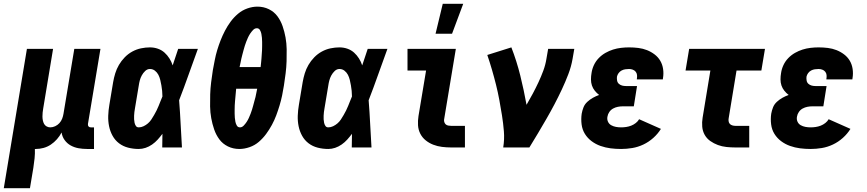

<svg xmlns="http://www.w3.org/2000/svg" viewBox="-56 -778 4576 1013"><path d="M-36 215 86 -520H224L172 -206Q170 -195 169 -184.5Q168 -174 168 -163.5Q168 -153 170 -143Q172 -133 176.5 -124.5Q181 -116 190 -111Q199 -106 209 -106Q222 -106 235 -112Q248 -118 257.5 -128.5Q267 -139 272 -152Q277 -165 279 -178L336 -520H474L408 -124Q407 -116 411 -111Q415 -106 423 -106H440V8H404Q380 8 358 4Q336 0 317 -10.5Q298 -21 285 -39Q272 -57 269 -79Q259 -60 244.5 -43.5Q230 -27 212 -15Q194 -3 173.5 2.5Q153 8 133 8H128Q129 32 126.5 57Q124 82 120 107L102 215Z M676 8Q647 8 620 1Q593 -6 572 -22Q551 -38 538 -61.5Q525 -85 519.5 -112Q514 -139 515 -167.5Q516 -196 521 -225L541 -345Q545 -368 552 -391Q559 -414 571.5 -435.5Q584 -457 602 -475.5Q620 -494 642 -506Q664 -518 688 -523Q712 -528 735 -528Q757 -528 777 -521Q797 -514 812 -500.5Q827 -487 838 -469.5Q849 -452 855 -433Q863 -455 869.5 -476.5Q876 -498 884 -520H988Q963 -452 939 -384Q915 -316 889 -249Q894 -187 897 -124.5Q900 -62 904 0H800Q800 -18 800.5 -36Q801 -54 801 -72Q789 -56 776 -41.5Q763 -27 746.5 -15.5Q730 -4 712 2Q694 8 676 8ZM676 -106Q689 -106 701.5 -112Q714 -118 724.5 -127Q735 -136 742.5 -147.5Q750 -159 757 -171Q764 -183 770 -195Q776 -207 781 -219.5Q786 -232 791 -244.5Q796 -257 801 -269Q801 -284 799.5 -298.5Q798 -313 795.5 -327.5Q793 -342 789.5 -356.5Q786 -371 779.5 -383.5Q773 -396 761.5 -405Q750 -414 735 -414Q721 -414 710 -403.5Q699 -393 692 -380Q685 -367 681.5 -353.5Q678 -340 676 -326L656 -206Q654 -196 653 -186.5Q652 -177 651.5 -167.5Q651 -158 651.5 -148.5Q652 -139 654 -130Q656 -121 661 -113.5Q666 -106 676 -106Z M1207 8Q1174 8 1146.5 -5.5Q1119 -19 1101.5 -42.5Q1084 -66 1074 -95Q1064 -124 1058.5 -154.5Q1053 -185 1052.5 -216.5Q1052 -248 1053 -280Q1054 -312 1058 -344Q1062 -376 1067 -408Q1072 -434 1077 -460.5Q1082 -487 1090 -513.5Q1098 -540 1108 -565.5Q1118 -591 1131 -616Q1144 -641 1161 -664Q1178 -687 1200 -705.5Q1222 -724 1249 -733.5Q1276 -743 1302 -743Q1335 -743 1362.5 -729.5Q1390 -716 1407.5 -692.5Q1425 -669 1435 -640Q1445 -611 1450.5 -580.5Q1456 -550 1456.5 -518.5Q1457 -487 1456 -455Q1455 -423 1451 -391Q1447 -359 1442 -327Q1438 -301 1432.5 -274.5Q1427 -248 1419 -221.5Q1411 -195 1401.5 -169.5Q1392 -144 1378.5 -119Q1365 -94 1348 -71Q1331 -48 1309.5 -29.5Q1288 -11 1260.5 -1.5Q1233 8 1207 8ZM1319 -424Q1320 -436 1321.5 -447Q1323 -458 1323.5 -469Q1324 -480 1325 -491Q1326 -502 1326.5 -513Q1327 -524 1327 -535Q1327 -546 1327 -557Q1327 -568 1326 -578.5Q1325 -589 1323 -599.5Q1321 -610 1315.5 -619.5Q1310 -629 1299 -629Q1288 -629 1279 -619.5Q1270 -610 1263.5 -600Q1257 -590 1252 -579Q1247 -568 1243 -557.5Q1239 -547 1235.5 -536Q1232 -525 1229 -513.5Q1226 -502 1223 -491Q1220 -480 1217.5 -469Q1215 -458 1213 -447Q1211 -436 1208 -424ZM1210 -106Q1221 -106 1230 -115.5Q1239 -125 1245.5 -135Q1252 -145 1257 -156Q1262 -167 1266 -177.5Q1270 -188 1273.5 -199Q1277 -210 1280 -221.5Q1283 -233 1286 -244Q1289 -255 1292 -266Q1295 -277 1296.5 -288Q1298 -299 1301 -310H1190Q1189 -299 1188 -288Q1187 -277 1186 -266Q1185 -255 1184 -244Q1183 -233 1182.5 -222Q1182 -211 1182 -200Q1182 -189 1182 -178Q1182 -167 1183 -156.5Q1184 -146 1186 -135.5Q1188 -125 1193.5 -115.5Q1199 -106 1210 -106Z M1676 8Q1647 8 1620 1Q1593 -6 1572 -22Q1551 -38 1538 -61.5Q1525 -85 1519.5 -112Q1514 -139 1515 -167.5Q1516 -196 1521 -225L1541 -345Q1545 -368 1552 -391Q1559 -414 1571.5 -435.5Q1584 -457 1602 -475.5Q1620 -494 1642 -506Q1664 -518 1688 -523Q1712 -528 1735 -528Q1757 -528 1777 -521Q1797 -514 1812 -500.5Q1827 -487 1838 -469.5Q1849 -452 1855 -433Q1863 -455 1869.5 -476.5Q1876 -498 1884 -520H1988Q1963 -452 1939 -384Q1915 -316 1889 -249Q1894 -187 1897 -124.5Q1900 -62 1904 0H1800Q1800 -18 1800.5 -36Q1801 -54 1801 -72Q1789 -56 1776 -41.5Q1763 -27 1746.5 -15.5Q1730 -4 1712 2Q1694 8 1676 8ZM1676 -106Q1689 -106 1701.5 -112Q1714 -118 1724.5 -127Q1735 -136 1742.5 -147.5Q1750 -159 1757 -171Q1764 -183 1770 -195Q1776 -207 1781 -219.5Q1786 -232 1791 -244.5Q1796 -257 1801 -269Q1801 -284 1799.5 -298.5Q1798 -313 1795.5 -327.5Q1793 -342 1789.5 -356.5Q1786 -371 1779.5 -383.5Q1773 -396 1761.5 -405Q1750 -414 1735 -414Q1721 -414 1710 -403.5Q1699 -393 1692 -380Q1685 -367 1681.5 -353.5Q1678 -340 1676 -326L1656 -206Q1654 -196 1653 -186.5Q1652 -177 1651.5 -167.5Q1651 -158 1651.5 -148.5Q1652 -139 1654 -130Q1656 -121 1661 -113.5Q1666 -106 1676 -106Z M2324 0Q2300 0 2276 -3Q2252 -6 2230 -14.5Q2208 -23 2190 -37.5Q2172 -52 2161.5 -72.5Q2151 -93 2149.5 -117Q2148 -141 2152 -166L2192 -406H2094V-520H2349L2287 -147Q2286 -140 2288.5 -133Q2291 -126 2296 -121.5Q2301 -117 2309 -115.5Q2317 -114 2324 -114H2397V0ZM2242 -600 2280 -758H2388L2329 -600Z M2599 0Q2606 -43 2602.5 -85.5Q2599 -128 2592.5 -169Q2586 -210 2578.5 -250.5Q2571 -291 2561 -331Q2551 -371 2539.5 -410.5Q2528 -450 2515 -488L2642 -528Q2670 -456 2689 -379.5Q2708 -303 2722 -225Q2739 -254 2755 -284Q2771 -314 2785 -344Q2799 -374 2810.5 -405Q2822 -436 2827 -468L2836 -520H2974L2965 -468Q2958 -427 2942.5 -386.5Q2927 -346 2908.5 -306.5Q2890 -267 2869.5 -228Q2849 -189 2827 -151Q2805 -113 2782.5 -75Q2760 -37 2737 0Z M3221 8Q3192 8 3165 4.5Q3138 1 3112.5 -8Q3087 -17 3065.5 -33Q3044 -49 3030 -71.5Q3016 -94 3012.5 -122Q3009 -150 3013 -178Q3016 -195 3022.5 -211.5Q3029 -228 3042.5 -240.5Q3056 -253 3072 -262Q3088 -271 3105 -277Q3092 -287 3082 -299.5Q3072 -312 3067 -327Q3062 -342 3062 -359Q3062 -376 3065 -393Q3068 -414 3077.5 -434.5Q3087 -455 3103 -471.5Q3119 -488 3138.5 -499Q3158 -510 3178.5 -516.5Q3199 -523 3220.5 -525.5Q3242 -528 3263 -528Q3288 -528 3312 -525Q3336 -522 3357.5 -513.5Q3379 -505 3397.5 -491Q3416 -477 3427.5 -457.5Q3439 -438 3442.5 -414Q3446 -390 3442 -366L3441 -359H3304V-361Q3306 -372 3305 -382Q3304 -392 3298 -399.5Q3292 -407 3282.5 -410.5Q3273 -414 3263 -414Q3253 -414 3243 -412.5Q3233 -411 3223.5 -406Q3214 -401 3207.5 -392Q3201 -383 3199 -373Q3198 -362 3200 -352Q3202 -342 3209.5 -335.5Q3217 -329 3226.5 -326.5Q3236 -324 3247 -324H3305L3288 -217H3230Q3217 -217 3204 -214.5Q3191 -212 3179 -205.5Q3167 -199 3159 -187.5Q3151 -176 3149 -163Q3146 -149 3151.5 -136.5Q3157 -124 3168.5 -117.5Q3180 -111 3193.5 -108.5Q3207 -106 3221 -106Q3234 -106 3247.5 -108Q3261 -110 3274 -115Q3287 -120 3298.5 -129Q3310 -138 3316 -149L3431 -98Q3415 -72 3391 -50.5Q3367 -29 3338.5 -15.5Q3310 -2 3280 3Q3250 8 3221 8Z M3824 0Q3800 0 3776.5 -2.5Q3753 -5 3731.5 -13Q3710 -21 3691.5 -34Q3673 -47 3662 -66.5Q3651 -86 3649 -109.5Q3647 -133 3651 -157L3692 -406H3561L3580 -520H3980L3961 -406H3830L3789 -157Q3787 -148 3788 -139.5Q3789 -131 3794 -125Q3799 -119 3807.5 -116.5Q3816 -114 3824 -114H3897V0Z M4221 8Q4192 8 4165 4.5Q4138 1 4112.5 -8Q4087 -17 4065.5 -33Q4044 -49 4030 -71.5Q4016 -94 4012.5 -122Q4009 -150 4013 -178Q4016 -195 4022.5 -211.5Q4029 -228 4042.5 -240.5Q4056 -253 4072 -262Q4088 -271 4105 -277Q4092 -287 4082 -299.5Q4072 -312 4067 -327Q4062 -342 4062 -359Q4062 -376 4065 -393Q4068 -414 4077.5 -434.5Q4087 -455 4103 -471.5Q4119 -488 4138.5 -499Q4158 -510 4178.5 -516.5Q4199 -523 4220.5 -525.5Q4242 -528 4263 -528Q4288 -528 4312 -525Q4336 -522 4357.5 -513.5Q4379 -505 4397.5 -491Q4416 -477 4427.5 -457.5Q4439 -438 4442.5 -414Q4446 -390 4442 -366L4441 -359H4304V-361Q4306 -372 4305 -382Q4304 -392 4298 -399.5Q4292 -407 4282.5 -410.5Q4273 -414 4263 -414Q4253 -414 4243 -412.5Q4233 -411 4223.5 -406Q4214 -401 4207.5 -392Q4201 -383 4199 -373Q4198 -362 4200 -352Q4202 -342 4209.5 -335.5Q4217 -329 4226.5 -326.5Q4236 -324 4247 -324H4305L4288 -217H4230Q4217 -217 4204 -214.5Q4191 -212 4179 -205.5Q4167 -199 4159 -187.5Q4151 -176 4149 -163Q4146 -149 4151.5 -136.5Q4157 -124 4168.5 -117.5Q4180 -111 4193.5 -108.5Q4207 -106 4221 -106Q4234 -106 4247.5 -108Q4261 -110 4274 -115Q4287 -120 4298.5 -129Q4310 -138 4316 -149L4431 -98Q4415 -72 4391 -50.5Q4367 -29 4338.5 -15.5Q4310 -2 4280 3Q4250 8 4221 8Z"/></svg>

Font: Iosevka Curly Heavy
Style: Italic
Weight: 900
Italic angle: -9°
Monospace: yes
Designer: Belleve Invis
Foundry: Belleve Invis
Version: Version 22.1.2; ttfautohint (v1.8.4)